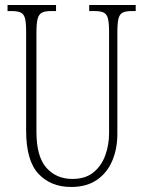

<svg xmlns="http://www.w3.org/2000/svg" viewBox="-20 -734 571 764"><path d="M263 10Q182 10 133 -42.5Q84 -95 84 -214V-608Q84 -644 79.5 -661Q75 -678 62.5 -684Q50 -690 26 -690H10V-714H203V-690H183Q160 -690 147.5 -684Q135 -678 130 -660Q125 -642 125 -605V-210Q125 -111 164.5 -66.5Q204 -22 268 -22Q321 -22 353 -49Q385 -76 399.5 -117.5Q414 -159 414 -203V-607Q414 -643 409.5 -660.5Q405 -678 392.5 -684Q380 -690 356 -690H335V-714H520V-690H504Q481 -690 468.5 -684Q456 -678 451.5 -660Q447 -642 447 -606V-201Q447 -143 427 -95Q407 -47 366 -18.5Q325 10 263 10Z"/></svg>

Font: Noto Serif Hebrew ExtraCondensed ExtraLight
Style: Regular
Weight: 200
Width: 2
Designer: Monotype Design Team
Foundry: Monotype Imaging Inc.
Version: Version 2.004; ttfautohint (v1.8.4.7-5d5b)